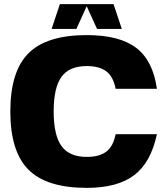

<svg xmlns="http://www.w3.org/2000/svg" viewBox="-20 -890 810 930"><path d="M540 -240H740Q711 -103 630 -41.5Q549 20 400 20Q206 20 118 -68Q30 -156 30 -350Q30 -544 118 -632Q206 -720 400 -720Q559 -720 640 -658Q721 -596 740 -460H540Q529 -518 495.5 -544Q462 -570 400 -570Q316 -570 278 -518Q240 -466 240 -350Q240 -235 278 -182.5Q316 -130 400 -130Q462 -130 495.5 -156Q529 -182 540 -240ZM570 -750H450L400 -860L350 -750H230L270 -870H530Z"/></svg>

Font: Fivo Sans Modern Heavy
Style: Regular
Weight: 900
Designer: Alexander Slobzheninov
Foundry: Alexander Slobzheninov
Version: 1.0